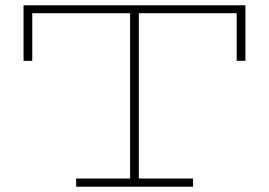

<svg xmlns="http://www.w3.org/2000/svg" viewBox="-20 -706 1017 726"><path d="M69 -476V-686H908V-476H875V-656H102V-476ZM268 0V-31H710V0ZM472 -18V-669H505V-18Z"/></svg>

Font: BioRhyme SemiExpanded ExtraLight
Style: Regular
Weight: 250
Width: 6
Designer: Aoife Mooney
Foundry: Aoife Mooney Type
Version: Version 1.600;gftools[0.9.33]